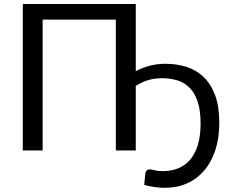

<svg xmlns="http://www.w3.org/2000/svg" viewBox="-20 -736 1124 939"><path d="M644 -388Q676.5 -405 712 -414.5Q747.5 -424 790 -424Q844 -424 891.8 -409Q939.5 -394 975.2 -360Q1011 -326 1031.8 -271Q1052.5 -216 1052.5 -135.5Q1052.5 -60.5 1033 -1.5Q1013.5 57.5 978.2 98.5Q943 139.5 894.2 161Q845.5 182.5 786.5 182.5Q738 182.5 685.5 168.5Q686.5 154 688 139.8Q689.5 125.5 691 111Q692 103 697.2 97.8Q702.5 92.5 713 92.5Q722 92.5 737 96.8Q752 101 777 101Q818 101 852 87Q886 73 910.2 44.5Q934.5 16 947.8 -28Q961 -72 961 -132Q961 -195 947.2 -237.2Q933.5 -279.5 908.5 -305.5Q883.5 -331.5 848.8 -342.5Q814 -353.5 772 -353.5Q748.5 -353.5 729.5 -350Q710.5 -346.5 695.2 -341.2Q680 -336 667.2 -329.2Q654.5 -322.5 644 -316V0H546.5V-640H188.5V0H91.5V-716.5H644Z"/></svg>

Font: Lato 2
Style: Regular
Weight: 400
Designer: Lukasz Dziedzic with Adam Twardoch and Botio Nikoltchev
Foundry: tyPoland Lukasz Dziedzic
Version: Version 2.015; 2015-08-06; http://www.latofonts.com/